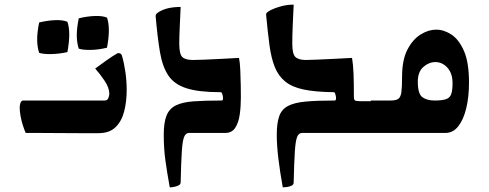

<svg xmlns="http://www.w3.org/2000/svg" viewBox="-20 -574 2110 829"><path d="M80 -140Q120 -140 168 -140Q216 -140 265 -140Q314 -140 357.5 -140Q401 -140 432 -140Q444 -140 448 -151Q452 -162 452 -169Q452 -195 431.5 -225.5Q411 -256 391 -278Q414 -295 440 -313.5Q466 -332 489 -345Q498 -345 502 -341Q506 -337 507 -332Q516 -301 521.5 -262.5Q527 -224 527 -186Q527 -135 516 -92.5Q505 -50 478.5 -24.5Q452 1 405 1Q370 1 323 1Q276 1 228.5 0.5Q181 0 143.5 0Q106 0 91 0Q86 -11 79.5 -30.5Q73 -50 69 -71.5Q65 -93 65 -110Q65 -120 68.5 -130Q72 -140 80 -140ZM149 -346Q141 -370 140.5 -401Q140 -432 149 -477Q187 -486 219.5 -487Q252 -488 271 -480Q287 -435 271 -349Q234 -341 200 -340.5Q166 -340 149 -346ZM320 -364Q312 -388 311.5 -419Q311 -450 320 -495Q358 -504 390.5 -505Q423 -506 442 -498Q458 -453 442 -368Q405 -359 371 -358.5Q337 -358 320 -364Z M939 -170Q938 -176 931 -176Q838 -176 785 -193Q732 -210 706.5 -248.5Q681 -287 670.5 -350Q660 -413 652 -504Q652 -511 655.5 -514.5Q659 -518 665 -522Q685 -534 708.5 -539Q732 -544 760 -544Q758 -500 756 -456Q754 -412 754 -386Q754 -340 767.5 -327.5Q781 -315 813 -315Q831 -315 865 -316.5Q899 -318 938.5 -320Q978 -322 1012 -324Q1016 -304 1017.5 -271.5Q1019 -239 1019.5 -206Q1020 -173 1020 -152Q1020 -114 1015 -79Q1010 -44 995.5 -22Q981 0 952 0Q928 0 920 0Q912 0 911.5 0Q911 0 911 0Q911 0 902.5 0Q894 0 869.5 0Q845 0 796 0Q782 0 775 17Q768 34 765 80Q762 126 760 214Q760 222 751 226.5Q742 231 731 233Q720 235 713 235Q701 169 694 117.5Q687 66 687 8Q687 -45 699 -75Q711 -105 739.5 -119Q768 -133 816 -136.5Q864 -140 937 -140Q943 -140 943 -150Q943 -154 942 -159.5Q941 -165 939 -170Z M1536 -137H1621V0Q1591 0 1560.5 0Q1530 0 1493 0Q1456 0 1405.5 0Q1355 0 1284 0Q1270 0 1263 17Q1256 34 1253 80.5Q1250 127 1248 214Q1248 223 1239 227.5Q1230 232 1219 233.5Q1208 235 1201 235Q1189 169 1182 111.5Q1175 54 1175 8Q1175 -42 1185.5 -72Q1196 -102 1223.5 -116.5Q1251 -131 1300 -135.5Q1349 -140 1425 -140Q1431 -140 1431 -150Q1431 -159 1427 -170Q1426 -176 1419 -176Q1341 -177 1291 -187.5Q1241 -198 1211.5 -222Q1182 -246 1166.5 -284.5Q1151 -323 1143.5 -379Q1136 -435 1129 -510Q1129 -517 1134 -521Q1139 -525 1150 -531Q1168 -540 1194 -547Q1220 -554 1248 -554Q1246 -510 1244 -466.5Q1242 -423 1242 -385Q1242 -341 1255.5 -328Q1269 -315 1301 -315Q1314 -315 1348.5 -316.5Q1383 -318 1424.5 -320Q1466 -322 1500 -324Q1505 -294 1506.5 -255.5Q1508 -217 1508 -152Q1508 -145 1512 -141Q1516 -137 1536 -137Z M1581 0V-140H1666Q1689 -140 1699.5 -147Q1710 -154 1713 -176Q1716 -198 1716 -242Q1716 -315 1739 -359.5Q1762 -404 1796 -425Q1830 -446 1863 -446Q1897 -446 1929.5 -424.5Q1962 -403 1983.5 -353.5Q2005 -304 2005 -218Q2005 -155 1993 -106Q1981 -57 1958.5 -28.5Q1936 0 1903 0ZM1784 -221Q1784 -169 1803.5 -154.5Q1823 -140 1857 -140Q1890 -140 1906.5 -146Q1923 -152 1928.5 -168.5Q1934 -185 1934 -215Q1934 -257 1912 -281.5Q1890 -306 1860 -306Q1832 -306 1808 -285Q1784 -264 1784 -221Z"/></svg>

Font: Ruwudu
Style: Bold
Weight: 700
Designer: Becca Hirsbrunner Spalinger
Foundry: SIL International
Version: Version 3.000